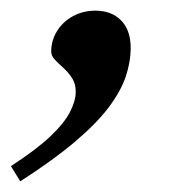

<svg xmlns="http://www.w3.org/2000/svg" viewBox="-90 -160 347 360"><path d="M-69.5 151.5Q-22.5 121 4 96Q30.5 71 41.2 50Q52 29 52 12Q52 -3 45 -13.8Q38 -24.5 28.8 -32.8Q19.5 -41 12.8 -48.2Q6 -55.5 6 -63Q6 -84 16.8 -101.5Q27.5 -119 46.5 -129.5Q65.5 -140 89 -140Q119 -140 137 -121.8Q155 -103.5 155 -70.5Q155 -44 145.8 -16.5Q136.5 11 114 41Q91.5 71 51.2 105.2Q11 139.5 -52 180Z"/></svg>

Font: Newsreader 24pt SemiBold
Style: Italic
Weight: 600
Italic angle: -17°
Designer: Hugues Gentile
Foundry: Production Type
Version: Version 1.003